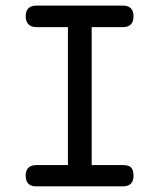

<svg xmlns="http://www.w3.org/2000/svg" viewBox="-20 -659 565 679"><path d="M70.8 -38.1Q70.8 -75.2 109.9 -75.2H220.2V-563H109.9Q70.8 -563 70.8 -603Q71.8 -639.2 108.9 -639.2H415Q452.1 -639.2 452.1 -601.1Q452.1 -563 414.1 -563H304.2V-75.2H414.1Q436 -75.2 444.1 -66.2Q452.1 -57.1 452.1 -37.1Q452.1 0 414.1 0H107.9Q70.8 0 70.8 -38.1Z"/></svg>

Font: CMU Typewriter Text
Style: Bold
Weight: 700
Version: Version 0.7.0